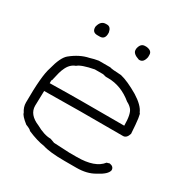

<svg xmlns="http://www.w3.org/2000/svg" viewBox="-144 -719 789 826"><g transform="rotate(30 250.0 -306.0)"><path d="M201.2 -453.1H257.8Q267.6 -449.2 314.5 -447.3Q351.6 -438.5 406.2 -406.2Q453.1 -377 464.8 -347.7Q472.7 -347.7 478.5 -250Q470.7 -224.6 453.1 -224.6H242.2Q182.1 -224.6 62.5 -222.7Q60.5 -165 60.5 -148.4Q60.5 -104.5 115.2 -82Q156.7 -58.6 189.5 -58.6L210.9 -50.8Q276.4 -46.9 289.1 -46.9H326.2Q416 -46.9 449.2 -89.8L462.9 -93.8Q484.4 -90.3 484.4 -72.3Q480.5 -50.3 435.5 -27.3Q399.9 -5.9 347.7 -5.9H289.1Q214.8 -5.9 179.7 -17.6Q145 -22 95.7 -43Q92.8 -49.3 68.4 -58.6Q35.6 -84.5 33.2 -97.7Q19.5 -118.2 19.5 -140.6Q19.5 -273.4 35.2 -318.4Q50.8 -380.9 74.2 -400.4Q116.2 -434.6 160.2 -443.4Q179.7 -449.7 201.2 -453.1ZM66.4 -277.3V-263.7Q168 -265.6 226.6 -265.6H435.5Q435.5 -323.2 419.9 -341.8Q410.2 -353.5 394.5 -361.3Q337.9 -408.2 273.4 -408.2H261.7Q248 -412.1 246.1 -412.1H205.1Q144 -400.4 127 -384.8Q99.1 -375 85.9 -341.8Q79.6 -330.6 68.4 -279.3Q66.4 -279.3 66.4 -277.3ZM341.8 -607.4H349.6Q377 -604 377 -584V-572.3Q371.1 -543 351.6 -543H347.7Q314.5 -553.7 314.5 -572.3V-578.1Q319.8 -607.4 341.8 -607.4ZM148.4 -605.5H154.3Q172.9 -605.5 177.7 -580.1V-570.3Q175.8 -544.9 152.3 -544.9H140.6Q115.2 -544.9 115.2 -570.3V-572.3Q122.6 -605.5 148.4 -605.5Z"/></g></svg>

Font: CEF Fonts CJK Mono
Style: Regular
Weight: 400
Designer: PartyBoss (派对大魔王)
Version: Release 2.25